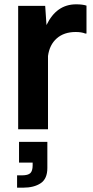

<svg xmlns="http://www.w3.org/2000/svg" viewBox="-20 -598 431 888"><path d="M64 0V-571H189L195 -482Q241 -578 332 -578Q362 -578 380 -572V-443H374Q357 -450 330 -450Q276 -450 242.5 -420.5Q209 -391 202 -339V0ZM59 270V213H81Q110 213 120.5 202.5Q131 192 131 167V154H68V58H199V179Q199 229 168 249.5Q137 270 87 270Z"/></svg>

Font: BDO Grotesk DemiBold
Style: Regular
Weight: 600
Designer: Deni Anggara
Foundry: Lokal Container
Version: Version 2.000